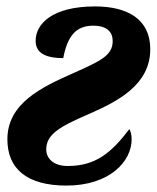

<svg xmlns="http://www.w3.org/2000/svg" viewBox="-20 -568 488 598"><path d="M187 10C321 10 390 -65 390 -134C390 -148 387 -159 383 -166C326 -91 277 -51 191 -51C144 -51 124 -77 124 -102C124 -149 164 -173 255 -212C346 -252 448 -303 448 -415C448 -509 376 -548 276 -548C142 -548 91 -493 91 -441C91 -410 111 -387 177 -387C190 -456 217 -488 270 -488C315 -488 331 -467 331 -440C331 -394 290 -377 208 -340C111 -297 3 -247 3 -134C3 -43 63 10 187 10Z"/></svg>

Font: Noto Serif ExtraCondensed Black
Style: Italic
Weight: 900
Width: 2
Italic angle: -12°
Designer: Monotype Design Team
Foundry: Monotype Imaging Inc.
Version: Version 2.014